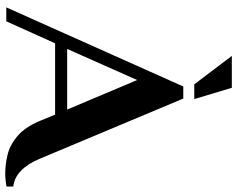

<svg xmlns="http://www.w3.org/2000/svg" viewBox="-104 -776 885 716"><g transform="rotate(90 338.0 -418.5)"><path d="M628 4Q595 4 558.5 -4.5Q522 -13 488.5 -41Q455 -69 431 -126L408 -182H142L60 0H8L303 -660H348L572 -126Q590 -82 616 -56Q642 -30 676 -26V-1Q668 1 653.5 2.5Q639 4 628 4ZM163 -227H389L279 -488ZM295 -701 189 -841H308L350 -701Z"/></g></svg>

Font: El Messiri
Style: Regular
Weight: 400
Designer: Mohamed Gaber
Foundry: Kief Type Foundry
Version: Version 2.020